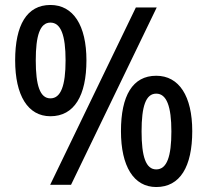

<svg xmlns="http://www.w3.org/2000/svg" viewBox="-20 -744 835 773"><path d="M183 -724C88 -724 41 -643 41 -501C41 -360 92 -276 183 -276C279 -276 328 -359 328 -501C328 -642 275 -724 183 -724ZM611 -714H527L182 0H266ZM183 -653C225 -653 244 -602 244 -501C244 -399 225 -348 183 -348C141 -348 124 -400 124 -501C124 -601 141 -653 183 -653ZM609 -439C514 -439 467 -359 467 -216C467 -75 518 9 609 9C705 9 754 -73 754 -216C754 -357 701 -439 609 -439ZM609 -367C651 -367 670 -315 670 -215C670 -114 652 -62 609 -62C567 -62 550 -114 550 -215C550 -316 567 -367 609 -367Z"/></svg>

Font: Noto Sans Thai Looped SemiCondensed Medium
Style: Regular
Weight: 500
Width: 4
Designer: Sasikarn Vongin, Ben Mitchell
Foundry: The Fontpad Ltd
Version: Version 1.001